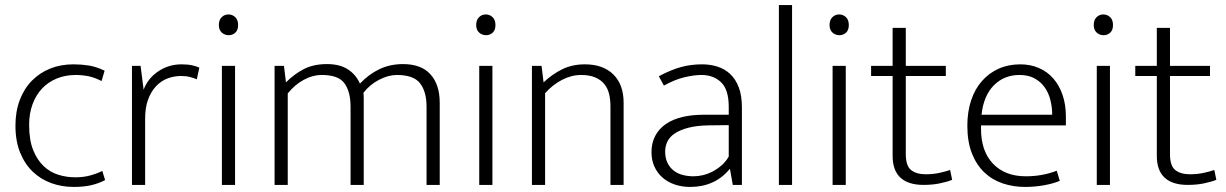

<svg xmlns="http://www.w3.org/2000/svg" viewBox="-20 -730 4840 758"><path d="M277 -30Q309 -30 335 -37Q361 -44 384 -55L395 -19Q368 -5 338.5 1.5Q309 8 271 8Q224 8 182.5 -7Q141 -22 109.5 -52Q78 -82 59.5 -127.5Q41 -173 41 -234Q41 -290 58 -335Q75 -380 106 -411.5Q137 -443 178.5 -459.5Q220 -476 270 -476Q301 -476 330 -471.5Q359 -467 393 -451L381 -410Q354 -424 329.5 -429Q305 -434 279 -434Q238 -434 204 -420Q170 -406 146 -380.5Q122 -355 108.5 -318.5Q95 -282 95 -237Q95 -177 111 -137.5Q127 -98 152.5 -74Q178 -50 210.5 -40Q243 -30 277 -30Z M501 0V-470H535L547 -376Q564 -421 605 -448.5Q646 -476 697 -476Q721 -476 739 -472Q757 -468 767 -463L757 -417Q745 -422 730 -426Q715 -430 695 -430Q666 -430 640.5 -420Q615 -410 595.5 -389Q576 -368 564.5 -336.5Q553 -305 553 -262V0Z M856 0V-470H908V0ZM883 -591Q867 -591 855.5 -601.5Q844 -612 844 -631Q844 -651 855 -662Q866 -673 882 -673Q897 -673 908.5 -662.5Q920 -652 920 -631Q920 -611 909 -601Q898 -591 883 -591Z M1116 0H1064V-470H1101L1109 -405Q1142 -438 1180 -457.5Q1218 -477 1271 -477Q1321 -477 1353 -456.5Q1385 -436 1401 -400Q1436 -437 1478 -457Q1520 -477 1571 -477Q1643 -477 1679.5 -436.5Q1716 -396 1716 -324V0H1664V-308Q1664 -368 1638.5 -401Q1613 -434 1547 -434Q1513 -434 1476.5 -415Q1440 -396 1415 -364Q1416 -355 1416 -344Q1416 -333 1416 -324V0H1364V-308Q1364 -368 1340 -401Q1316 -434 1251 -434Q1214 -434 1178.5 -414.5Q1143 -395 1116 -361Z M1872 0V-470H1924V0ZM1899 -591Q1883 -591 1871.5 -601.5Q1860 -612 1860 -631Q1860 -651 1871 -662Q1882 -673 1898 -673Q1913 -673 1924.5 -662.5Q1936 -652 1936 -631Q1936 -611 1925 -601Q1914 -591 1899 -591Z M2132 0H2080V-470H2118L2126 -405Q2160 -437 2199.5 -456.5Q2239 -476 2289 -476Q2361 -476 2401.5 -436Q2442 -396 2442 -324V0H2390V-311Q2390 -337 2384.5 -359.5Q2379 -382 2365.5 -398.5Q2352 -415 2329.5 -424.5Q2307 -434 2274 -434Q2236 -434 2198.5 -414.5Q2161 -395 2132 -362Z M2581 -429Q2628 -454 2667.5 -465Q2707 -476 2752 -476Q2784 -476 2812.5 -467Q2841 -458 2862.5 -438Q2884 -418 2896.5 -385.5Q2909 -353 2909 -306V0H2873L2862 -62H2860Q2831 -27 2792 -9.5Q2753 8 2705 8Q2672 8 2644 -1.5Q2616 -11 2595.5 -29Q2575 -47 2563.5 -72.5Q2552 -98 2552 -129Q2552 -166 2567 -194Q2582 -222 2609 -240.5Q2636 -259 2673.5 -268Q2711 -277 2757 -277H2857V-308Q2857 -376 2827 -405Q2797 -434 2749 -434Q2720 -434 2682 -425Q2644 -416 2601 -392ZM2857 -236 2774 -235Q2729 -234 2697 -225.5Q2665 -217 2644.5 -203.5Q2624 -190 2615 -171.5Q2606 -153 2606 -132Q2606 -106 2615 -87.5Q2624 -69 2639 -57Q2654 -45 2674.5 -39.5Q2695 -34 2718 -34Q2736 -34 2755 -38.5Q2774 -43 2792.5 -52.5Q2811 -62 2828 -76.5Q2845 -91 2857 -112Z M3055 0V-710H3107V0Z M3267 0V-470H3319V0ZM3294 -591Q3278 -591 3266.5 -601.5Q3255 -612 3255 -631Q3255 -651 3266 -662Q3277 -673 3293 -673Q3308 -673 3319.5 -662.5Q3331 -652 3331 -631Q3331 -611 3320 -601Q3309 -591 3294 -591Z M3714 -430H3556V-122Q3556 -75 3577 -58.5Q3598 -42 3635 -42Q3664 -42 3689 -47.5Q3714 -53 3731 -59L3739 -20Q3719 -12 3690 -6Q3661 0 3626 0Q3566 0 3535 -28.5Q3504 -57 3504 -115V-430H3419V-470H3504V-620H3556V-470H3714Z M4188 -235H3853V-221Q3853 -133 3900.5 -83.5Q3948 -34 4030 -34Q4095 -34 4152 -56L4164 -16Q4138 -5 4101.5 1.5Q4065 8 4027 8Q3980 8 3938.5 -6Q3897 -20 3866 -49.5Q3835 -79 3817 -124.5Q3799 -170 3799 -234Q3799 -289 3814 -334Q3829 -379 3857 -410.5Q3885 -442 3923 -459Q3961 -476 4008 -476Q4048 -476 4081.5 -461.5Q4115 -447 4138.5 -420Q4162 -393 4175 -355Q4188 -317 4188 -271ZM4134 -277Q4134 -306 4127 -334.5Q4120 -363 4104.5 -385Q4089 -407 4064.5 -420.5Q4040 -434 4005 -434Q3944 -434 3903.5 -393Q3863 -352 3855 -277Z M4310 0V-470H4362V0ZM4337 -591Q4321 -591 4309.5 -601.5Q4298 -612 4298 -631Q4298 -651 4309 -662Q4320 -673 4336 -673Q4351 -673 4362.5 -662.5Q4374 -652 4374 -631Q4374 -611 4363 -601Q4352 -591 4337 -591Z M4757 -430H4599V-122Q4599 -75 4620 -58.5Q4641 -42 4678 -42Q4707 -42 4732 -47.5Q4757 -53 4774 -59L4782 -20Q4762 -12 4733 -6Q4704 0 4669 0Q4609 0 4578 -28.5Q4547 -57 4547 -115V-430H4462V-470H4547V-620H4599V-470H4757Z"/></svg>

Font: Mukta ExtraLight
Style: Regular
Weight: 275
Designer: Girish Dalvi and Yashodeep Gholap
Foundry: Ek Type
Version: Version 2.538;PS 1.002;hotconv 16.6.51;makeotf.lib2.5.65220;